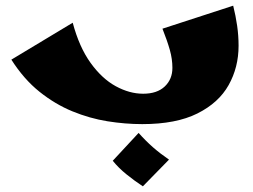

<svg xmlns="http://www.w3.org/2000/svg" viewBox="-20 -430 890 676"><path d="M481 7Q421 7 358.5 -3Q296 -13 235 -38Q174 -63 119 -107Q64 -151 20 -220L236 -350Q259 -264 299 -208.5Q339 -153 387.5 -126.5Q436 -100 484 -100Q533 -100 560 -125.5Q587 -151 587 -191Q587 -222 578 -254Q569 -286 552 -329L801 -410Q810 -374 815 -339Q820 -304 820 -269Q820 -193 785 -130.5Q750 -68 675 -30.5Q600 7 481 7ZM483 226Q454 207 425.5 184Q397 161 377 136L468 38Q493 66 518 88Q543 110 575 132Z"/></svg>

Font: Marhey ExtraBold
Style: Regular
Weight: 800
Designer: Nur Syamsi & Bustanul Arifin
Foundry: Namelatype
Version: Version 1.000; ttfautohint (v1.8.4.7-5d5b)